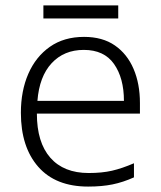

<svg xmlns="http://www.w3.org/2000/svg" viewBox="-20 -678 592 708"><path d="M290 -542Q358 -542 403.5 -510.5Q449 -479 472.5 -424Q496 -369 496 -298V-259H116Q116 -153 165.5 -96.5Q215 -40 307 -40Q356 -40 393 -48.5Q430 -57 474 -76V-24Q434 -6 395 2Q356 10 305 10Q185 10 121 -63Q57 -136 57 -262Q57 -343 84.5 -406Q112 -469 164 -505.5Q216 -542 290 -542ZM289 -494Q216 -494 170.5 -445Q125 -396 118 -306H437Q437 -390 400.5 -442Q364 -494 289 -494ZM416 -658V-610H140V-658Z"/></svg>

Font: RS Noto Sans Light
Style: Regular
Weight: 300
Designer: Monotype Design Team
Foundry: Monotype Imaging Inc.
Version: Version 3.10